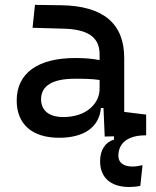

<svg xmlns="http://www.w3.org/2000/svg" viewBox="-20 -542 626 769"><path d="M498 207C510.7 207 526.9 205.6 542 202.6L550.8 119.6C536.1 123 522 125 510.7 125C474.6 125 454.1 109.4 454.1 82C454.1 33.7 488.3 4.4 548.3 0.5L565.4 0V-83L477.5 -93.8V-309.6C477.5 -446.3 395.5 -518.6 224.6 -521L120.1 -522.5L110.4 -430.7L234.4 -427.2C330.1 -424.8 378.9 -394 378.9 -325.2V-301.3C350.6 -307.1 318.4 -309.6 281.2 -309.6C131.8 -309.6 46.9 -249 46.9 -139.6C46.9 -44.4 108.9 9.8 216.8 9.8C313 9.8 377 -29.8 384.3 -109.4H394.5L399.4 4.9L436.5 3.9V17.1C400.9 27.8 380.9 59.6 380.9 103.5C380.9 169.4 423.3 207 498 207ZM378.9 -221.7V-185.5C378.9 -130.9 330.1 -73.2 233.4 -73.2C176.8 -73.2 144.5 -99.1 144.5 -144.5C144.5 -198.7 190.9 -226.6 279.3 -226.6C313 -226.6 345.7 -226.6 378.9 -221.7Z"/></svg>

Font: Cascadia Mono NF
Style: Regular
Weight: 400
Monospace: yes
Designer: Aaron Bell
Foundry: Saja Typeworks
Version: Version 2404.023